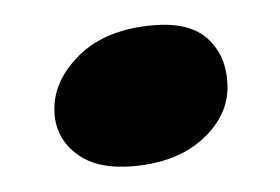

<svg xmlns="http://www.w3.org/2000/svg" viewBox="-29 -368 368 252"><g transform="rotate(-5 155.0 -242.0)"><path d="M138 -151Q90 -151 65 -173.8Q40 -196.5 41 -229.5Q42 -270 79.2 -301.5Q116.5 -333 180 -333Q228 -333 250 -309Q272 -285 270.5 -249Q269.5 -208.5 233.2 -179.8Q197 -151 138 -151Z"/></g></svg>

Font: Fraunces 9pt S100
Style: Bold Italic
Weight: 700
Italic angle: -16°
Version: Version 1.000; ttfautohint (v1.8.3)